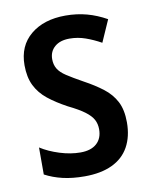

<svg xmlns="http://www.w3.org/2000/svg" viewBox="-69 -602 524 665"><g transform="rotate(-10 193.0 -270.0)"><path d="M352 -149Q352 -99 332 -63Q312 -27 272.5 -8.5Q233 10 176 10Q133 10 99 2Q65 -6 37 -21V-116Q65 -98 103 -86Q141 -74 176 -74Q213 -74 233 -92Q253 -110 253 -142Q253 -161 245 -176Q237 -191 217 -206Q197 -221 160 -239Q121 -260 93.5 -282Q66 -304 51.5 -333.5Q37 -363 37 -405Q37 -473 83.5 -511.5Q130 -550 206 -550Q246 -550 281 -540.5Q316 -531 350 -512L316 -435Q289 -450 262 -459.5Q235 -469 206 -469Q173 -469 154 -452.5Q135 -436 135 -409Q135 -390 143.5 -375.5Q152 -361 172.5 -347.5Q193 -334 229 -314Q266 -294 294 -272.5Q322 -251 337 -222Q352 -193 352 -149Z"/></g></svg>

Font: Noto Sans Bengali Condensed Medium
Style: Regular
Weight: 500
Width: 3
Designer: Jelle Bosma - Monotype Design Team
Foundry: Monotype Imaging Inc.
Version: Version 2.003